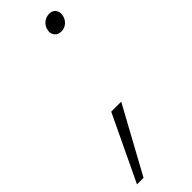

<svg xmlns="http://www.w3.org/2000/svg" viewBox="-251 -538 706 706"><g transform="rotate(-45 102.5 -185.0)"><path d="M181 -443Q164 -443 155.5 -452.5Q147 -462 147 -474Q147 -478 148 -482Q151 -499 164 -510Q177 -521 194 -521Q210 -521 218 -511.5Q226 -502 226 -490Q226 -486 225 -482Q222 -465 209.5 -454Q197 -443 181 -443ZM153 -105 13 151H-21L101 -105Z"/></g></svg>

Font: Fz Poppins ExtLt
Style: Italic
Weight: 200
Italic angle: -10°
Designer: Ninad Kale (Devanagari), Jonny Pinhorn (Latin)
Foundry: Indian Type Foundry
Version: Vit hóa bi Vntype.Com & FontZin.Com